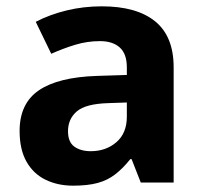

<svg xmlns="http://www.w3.org/2000/svg" viewBox="-20 -577 644 607"><path d="M302 -557Q412 -557 470.5 -509.5Q529 -462 529 -364V0H425L396 -74H392Q369 -45 344.5 -26Q320 -7 288.5 1.5Q257 10 211 10Q163 10 124.5 -8.5Q86 -27 64 -65.5Q42 -104 42 -163Q42 -250 103 -291.5Q164 -333 286 -337L381 -340V-364Q381 -407 358.5 -427Q336 -447 296 -447Q256 -447 218 -435.5Q180 -424 142 -407L93 -508Q137 -531 190.5 -544Q244 -557 302 -557ZM323 -251Q251 -249 223 -225Q195 -201 195 -162Q195 -128 215 -113.5Q235 -99 267 -99Q315 -99 348 -127.5Q381 -156 381 -208V-253Z"/></svg>

Font: Noto Sans Devanagari
Style: Regular
Weight: 400
Designer: Jelle Bosma - Monotype Design Team
Foundry: Monotype Imaging Inc.
Version: Version 2.003